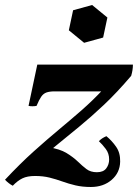

<svg xmlns="http://www.w3.org/2000/svg" viewBox="-47 -718 556 767"><path d="M-27 0Q34 -65 87.5 -113Q141 -161 188.5 -200.5Q236 -240 280 -278.5Q324 -317 366 -362L477 -415Q420 -348 368.5 -299.5Q317 -251 269.5 -212Q222 -173 176 -135.5Q130 -98 84 -53ZM316 29Q282 29 254.5 22.5Q227 16 202 7Q177 -2 151 -8.5Q125 -15 93 -15Q62 -15 42.5 -5.5Q23 4 4 24Q-13 15 -27 0L146 -130Q192 -123 219 -106.5Q246 -90 264 -72.5Q282 -55 298.5 -42.5Q315 -30 340 -30Q366 -30 377.5 -45.5Q389 -61 389 -81Q389 -105 375.5 -123Q362 -141 348 -154Q359 -166 378 -174Q400 -156 417 -131.5Q434 -107 433 -72Q432 -28 399 0.5Q366 29 316 29ZM67 -295 102 -460H484Q484 -438 477 -415L382 -353H172Q151 -353 138.5 -348.5Q126 -344 117.5 -331.5Q109 -319 99 -295Q82 -292 67 -295ZM321 -698 382 -648 365 -568 289 -547 228 -597 245 -677Z"/></svg>

Font: Poltawski Nowy
Style: Bold Italic
Weight: 700
Italic angle: -12°
Designer: Adam Pótawski, Mateusz Machalski, Borys Kosmynka, Ania Wieluska
Foundry: Capitalics.wtf
Version: Version 1.001;gftools[0.9.25]